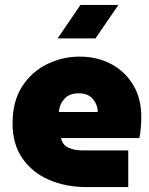

<svg xmlns="http://www.w3.org/2000/svg" viewBox="-20 -760 605 780"><path d="M333 0Q246 0 178 -30Q110 -60 70.5 -117.5Q31 -175 31 -258Q31 -349 70 -409Q109 -469 171.5 -499.5Q234 -530 303 -530Q374 -530 430.5 -500.5Q487 -471 520.5 -416Q554 -361 554 -284Q554 -265 552 -240.5Q550 -216 546 -199H228Q233 -173 256 -161Q279 -149 316 -149H501V0ZM219 -305H377Q377 -334 357.5 -357.5Q338 -381 300 -381Q262 -381 242 -359Q222 -337 219 -305ZM214 -604 307 -740H461L368 -604Z"/></svg>

Font: MuseoModerno Black
Style: Regular
Weight: 900
Designer: Pablo Cosgaya, Héctor Gatti, Marcela Romero, and the Authors of The MuseoModerno Project.
Foundry: Omnibus-Type Team
Version: Version 1.001